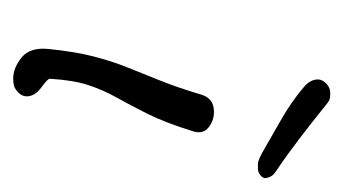

<svg xmlns="http://www.w3.org/2000/svg" viewBox="-132 -390 509 284"><g transform="rotate(90 122.0 -248.5)"><path d="M97 -14Q81 -14 65.5 -26.5Q50 -39 53 -67Q57 -106 64 -133Q71 -160 80 -182.5Q89 -205 99.5 -231Q110 -257 121 -294Q127 -311 146 -311Q159 -311 169 -303Q179 -295 175 -281Q162 -239 149 -213Q136 -187 125 -167.5Q114 -148 106.5 -125.5Q99 -103 97 -68Q97 -65 110 -55.5Q123 -46 123 -34Q123 -25 113 -18Q108 -14 97 -14ZM230 -376Q229 -376 223 -376Q217 -376 200 -386Q188 -393 159 -409.5Q130 -426 108 -445Q98 -454 98 -465Q98 -471 104 -477Q110 -483 118 -483Q122 -483 125.5 -482.5Q129 -482 134 -478Q160 -457 185.5 -437.5Q211 -418 232 -404Q240 -399 242 -394Q244 -389 244 -387Q244 -383 239.5 -379.5Q235 -376 230 -376Z"/></g></svg>

Font: Grape Nuts
Style: Regular
Weight: 400
Designer: Robert E. Leuschke
Foundry: Robert E. Leuschke
Version: Version 1.010; ttfautohint (v1.8.3)